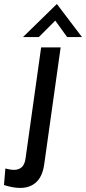

<svg xmlns="http://www.w3.org/2000/svg" viewBox="-105 -731 432 964"><path d="M-85 198 -78 115Q-51.5 122 -36.5 122Q-10.5 122 4.5 108Q19.5 94 23.5 63L101.5 -493H199.5L117 94Q108.5 154.5 77.2 183.5Q46 212.5 -3.5 212.5Q-40.5 212.5 -85 198ZM180.5 -711 306.5 -545H232L172.5 -627.5L90 -545H10.5Z"/></svg>

Font: HK Grotesk Medium
Style: Italic
Weight: 500
Italic angle: -8°
Designer: Alfredo Marco Pradil
Foundry: Hanken Design Co.
Version: Version 3.004